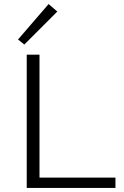

<svg xmlns="http://www.w3.org/2000/svg" viewBox="-20 -928 614 948"><path d="M263 -871 100 -708 69 -733 220 -908ZM550 -51V0H112V-658H175V-51Z"/></svg>

Font: Ysabeau Infant Semilight
Style: Regular
Weight: 300
Designer: Christian Thalmann (Catharsis Fonts)
Version: Version 0.003